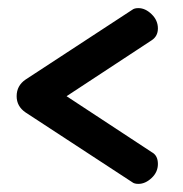

<svg xmlns="http://www.w3.org/2000/svg" viewBox="-20 -514 451 473"><path d="M21 -277Q21 -303 43 -318L306 -490Q311 -494 321 -494Q338 -494 353.5 -479Q369 -464 369 -444Q369 -425 354 -415L144 -277L354 -139Q369 -131 369 -110Q369 -90 353.5 -75.5Q338 -61 321 -61Q311 -61 306 -65L43 -237Q21 -252 21 -277Z"/></svg>

Font: Dosis
Style: SemiBold
Weight: 600
Designer: Edgar Tolentino, Pablo Impallari, Igino Marini
Foundry: Edgar Tolentino, Pablo Impallari, Igino Marini
Version: Version 1.007